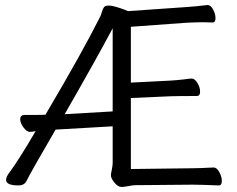

<svg xmlns="http://www.w3.org/2000/svg" viewBox="-20 -730 940 760"><path d="M858 -14Q858 4 846 4Q774 1 743 1L515 3Q505 3 487 7Q483 7 475.5 8.5Q468 10 461 10Q447 10 433 -7Q419 -24 419 -37Q419 -41 422.5 -58Q426 -75 426 -84V-230L200 -217Q101 -47 84 -12Q75 4 54 4Q4 4 4 -18Q4 -29 15 -44Q54 -96 121 -211Q115 -210 109.5 -209Q104 -208 99 -208H98Q86 -208 73 -225.5Q60 -243 60 -258Q60 -275 78 -275H110Q142 -275 160 -276Q307 -525 377 -665Q380 -671 383 -681.5Q386 -692 390 -699Q394 -706 401 -707Q404 -708 410 -708Q422 -708 440.5 -702.5Q459 -697 470.5 -692.5Q482 -688 487 -686L717 -702Q750 -704 800 -710H802Q814 -710 823.5 -692.5Q833 -675 833 -658Q833 -641 821 -641L785 -642Q760 -642 718 -640L498 -624V-403L655 -411Q676 -412 710 -416Q717 -417 724 -418Q731 -419 738 -419H739Q751 -419 761.5 -401.5Q772 -384 772 -368Q772 -350 759 -350Q690 -350 656 -349L498 -342V-61L742 -64Q765 -64 825 -67H826Q838 -67 848 -49Q858 -31 858 -14ZM236 -278 426 -289V-618Q359 -492 236 -278Z"/></svg>

Font: Fusion Kai T
Style: Regular
Weight: 400
Designer: Fontworks Inc.
Version: Version 24.134;May 13, 2024